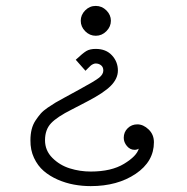

<svg xmlns="http://www.w3.org/2000/svg" viewBox="-20 -464 640 656"><path d="M307.1 -341.8Q286.6 -341.8 271.2 -357.2Q255.9 -372.6 255.9 -393.1Q255.9 -413.1 271 -428.5Q286.1 -443.8 307.1 -443.8Q328.1 -443.8 343.5 -428.5Q358.9 -413.1 358.9 -393.1Q358.9 -373 343.5 -357.4Q328.1 -341.8 307.1 -341.8ZM84 15.1Q84 -4.9 88.1 -21.7Q92.3 -38.6 101.3 -52.2Q110.4 -65.9 119.1 -75.9Q127.9 -85.9 143.3 -96.4Q158.7 -106.9 169.4 -113.3Q180.2 -119.6 199.2 -129.9L251 -158.2Q304.2 -187 318.6 -198.5Q333 -210 333 -223.1Q333 -234.9 325.2 -241Q317.4 -247.1 307.1 -247.1Q302.2 -247.1 297.4 -244.6Q292.5 -242.2 289.6 -239.5Q286.6 -236.8 280.8 -231Q274.9 -225.1 272 -222.2L238.8 -259.8Q262.7 -282.2 274.9 -289.6Q287.1 -296.9 307.1 -296.9Q342.3 -296.9 362.5 -274.9Q382.8 -252.9 382.8 -223.1Q382.8 -195.3 358.6 -170.9Q334.5 -146.5 277.8 -117.2L225.1 -89.8Q175.3 -64.9 154.5 -43Q133.8 -21 133.8 15.1Q133.8 50.3 158.9 75.4Q184.1 100.6 218.5 111.3Q252.9 122.1 290 122.1Q360.4 122.1 403.8 95.7Q447.3 69.3 454.1 43.9Q447.8 47.9 439.9 47.9Q424.3 47.9 413.6 34.9Q402.8 22 402.8 6.8Q402.8 -12.7 416.3 -25.9Q429.7 -39.1 449.2 -39.1Q469.7 -39.1 487.8 -21.7Q505.9 -4.4 505.9 22Q505.9 87.9 443.6 129.9Q381.3 171.9 290 171.9Q260.7 171.9 232.7 166.7Q204.6 161.6 177.2 149.7Q149.9 137.7 129.4 120.1Q108.9 102.5 96.2 75.4Q83.5 48.3 84 15.1Z"/></svg>

Font: Compagnon Roman
Style: Regular
Weight: 400
Designer: Juliette Duhe, Lea Pradine
Foundry: Velvetyne Type Foundry
Version: Version 1.000;PS 001.000;hotconv 1.0.88;makeotf.lib2.5.64775